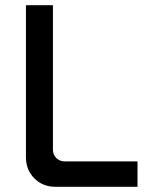

<svg xmlns="http://www.w3.org/2000/svg" viewBox="-20 -720 563 740"><path d="M194 0Q145 0 112.5 -32.5Q80 -65 80 -114V-700H184V-143Q184 -124 197 -111Q210 -98 229 -98H510V0Z"/></svg>

Font: SUSE Medium
Style: Regular
Weight: 500
Designer: Rene Bieder
Foundry: SUSE
Version: Version 1.000